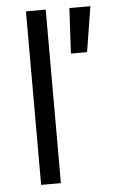

<svg xmlns="http://www.w3.org/2000/svg" viewBox="-52 -739 466 775"><g transform="rotate(-5 181.5 -351.5)"><path d="M83 -703.1V0H163.1V-703.1ZM249 -517.6H314.5L343.8 -701.2H258.8Z"/></g></svg>

Font: Sen-gleads
Style: Regular
Weight: 400
Designer: Kosal Sen, Philatype
Foundry: Philatype
Version: Version 1.004; ttfautohint (v1.8.3)